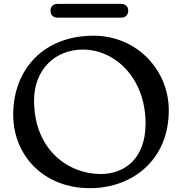

<svg xmlns="http://www.w3.org/2000/svg" viewBox="-20 -962 942 993"><path d="M48.3 -368.2C48.3 -159.7 204.1 11.2 445.3 11.2C664.1 11.2 853 -134.3 853 -391.6C853 -599.1 688.5 -777.3 463.9 -777.3C207.5 -777.3 48.3 -605.5 48.3 -368.2ZM156.2 -442.4C156.2 -604 267.1 -705.6 408.2 -705.6C577.6 -705.6 732.9 -555.7 732.9 -323.2C732.9 -143.1 626 -62 501 -62C333 -62 156.2 -187.5 156.2 -442.4ZM277.8 -870.6H606.4C628.9 -870.6 643.1 -884.3 643.1 -906.7C643.1 -929.7 627.9 -941.9 605.5 -941.9H278.8C256.3 -941.9 241.2 -929.7 241.2 -906.7C241.2 -884.3 255.4 -870.6 277.8 -870.6Z"/></svg>

Font: Stoke
Style: Regular
Weight: 400
Designer: Nicole Fally
Foundry: Nicole Fally
Version: Version 1.002